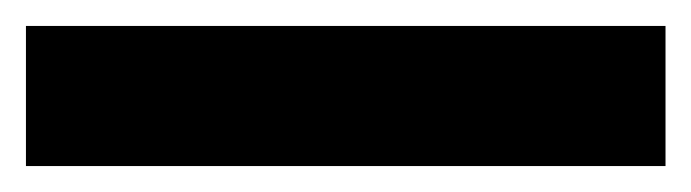

<svg xmlns="http://www.w3.org/2000/svg" viewBox="-23 -888 533 148"><path d="M490 -760V-868H-3V-760Z"/></svg>

Font: Noto Sans Khmer Condensed ExtraBold
Style: Regular
Weight: 800
Width: 3
Designer: Danh Hong and the Monotype Design Team
Foundry: Monotype Imaging Inc.
Version: Version 2.004